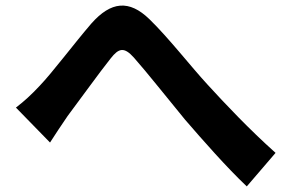

<svg xmlns="http://www.w3.org/2000/svg" viewBox="-20 -683 1040 687"><path d="M37 -298 159 -173C176 -199 199 -235 222 -268C265 -325 336 -424 376 -474C405 -511 424 -516 459 -477C506 -424 581 -329 642 -255C706 -181 791 -84 863 -16L966 -136C871 -221 786 -311 722 -381C663 -445 583 -548 515 -614C442 -685 377 -678 307 -599C245 -527 168 -424 122 -376C92 -344 67 -321 37 -298Z"/></svg>

Font: Noto Sans TC
Style: Bold
Weight: 700
Designer: Ryoko NISHIZUKA 西塚涼子 (kana, bopomofo & ideographs); Paul D. Hunt (Latin, Greek & Cyrillic); Sandoll Communications 산돌커뮤니
Foundry: Adobe
Version: Version 2.004;hotconv 1.0.118;makeotfexe 2.5.65603